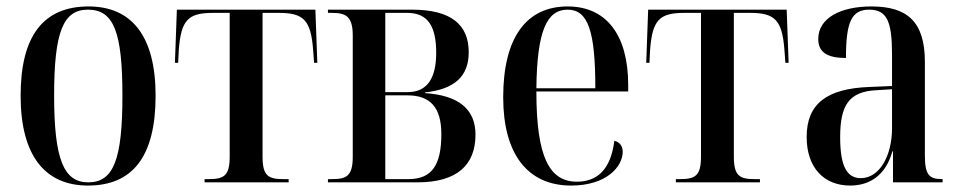

<svg xmlns="http://www.w3.org/2000/svg" viewBox="-20 -566 2980 596"><path d="M253 10C391 10 463 -79 463 -269C463 -455 388 -546 255 -546C115 -546 44 -455 44 -269C44 -80 122 10 253 10ZM254 0C178 0 148 -71 148 -269C148 -467 176 -536 253 -536C333 -536 360 -467 360 -269C360 -72 333 0 254 0Z M615 0H876V-10H859C812 -10 795 -21 795 -80V-526H846C923 -526 945 -503 952 -411L955 -371H965L959 -536H529L523 -371H533L535 -411C542 -504 564 -526 641 -526H693V-80C693 -21 676 -10 628 -10H615Z M998 0H1276C1399 0 1456 -54 1456 -148C1456 -227 1404 -270 1299 -277V-279C1390 -289 1435 -328 1435 -404C1435 -488 1382 -536 1259 -536H998V-526H1010C1053 -526 1075 -516 1075 -456V-79C1075 -18 1054 -10 1010 -10H998ZM1245 -280H1176V-526H1244C1308 -526 1334 -485 1334 -402C1334 -327 1309 -280 1245 -280ZM1248 -10H1176V-270H1245C1315 -270 1350 -233 1350 -150C1350 -54 1321 -10 1248 -10Z M1753 10C1863 10 1913 -49 1913 -95C1913 -112 1904 -125 1887 -129C1876 -40 1834 -2 1771 -2C1685 -2 1645 -79 1645 -282H1930V-302C1930 -459 1861 -546 1742 -546C1615 -546 1542 -451 1542 -264C1542 -90 1616 10 1753 10ZM1828 -292H1645C1647 -469 1677 -536 1742 -536C1806 -536 1828 -468 1828 -292Z M2078 0H2339V-10H2322C2275 -10 2258 -21 2258 -80V-526H2309C2386 -526 2408 -503 2415 -411L2418 -371H2428L2422 -536H1992L1986 -371H1996L1998 -411C2005 -504 2027 -526 2104 -526H2156V-80C2156 -21 2139 -10 2091 -10H2078Z M2619 10C2682 10 2730 -24 2750 -96H2752V0H2906V-10H2904C2864 -10 2851 -24 2851 -83V-374C2851 -500 2795 -546 2685 -546C2591 -546 2520 -511 2520 -445C2520 -403 2549 -386 2606 -386C2606 -497 2623 -536 2678 -536C2733 -536 2749 -500 2749 -397V-299L2678 -296C2548 -291 2484 -245 2484 -141C2484 -44 2539 10 2619 10ZM2652 -13C2609 -13 2588 -50 2588 -140C2588 -239 2615 -282 2701 -286L2749 -289V-168C2749 -82 2710 -13 2652 -13Z"/></svg>

Font: Noto Serif Display Condensed Medium
Style: Regular
Weight: 500
Width: 3
Designer: Monotype Design Team
Foundry: Monotype Imaging Inc.
Version: Version 2.009